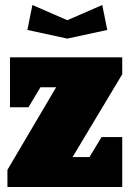

<svg xmlns="http://www.w3.org/2000/svg" viewBox="-20 -750 525 770"><path d="M89.8 -629.9 109.9 -730 250 -668.9 390.1 -730 410.2 -629.9 250 -595.2ZM20 -520H470.2V-452.1L271 -120.1H338.9L387.2 -200.2H470.2V0H9.8V-68.8L205.1 -399.9H142.1L94.2 -319.8H20Z"/></svg>

Font: Mikodacs
Style: Regular
Weight: 400
Designer: gluk (gluksza@wp.pl)
Foundry: gluk (gluksza@wp.pl)
Version: Version 0.28